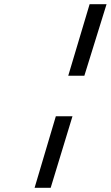

<svg xmlns="http://www.w3.org/2000/svg" viewBox="-20 -788 524 908"><path d="M302.7 -429.7 403.8 -768.1H483.9L378.9 -429.7ZM143.6 100.1 244.1 -238.3H322.8L219.7 100.1Z"/></svg>

Font: Damion
Style: Regular
Weight: 400
Designer: Vernon Adams
Foundry: Vernon Adams
Version: Version 1.100; ttfautohint (v1.8.4.7-5d5b)